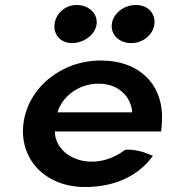

<svg xmlns="http://www.w3.org/2000/svg" viewBox="-20 -738 681 771"><path d="M199 -641C194 -599 223 -565 269 -565C317 -565 363 -599 368 -641C373 -684 336 -718 288 -718C242 -718 204 -684 199 -641ZM429 -641C424 -599 458 -565 507 -565C555 -565 595 -599 600 -641C605 -684 574 -718 526 -718C477 -718 434 -684 429 -641ZM200 -210H627C628 -222 630 -234 630 -246C640 -395 543 -495 385 -495C222 -495 91 -382 74 -241C57 -101 159 13 322 13C437 13 534 -29 594 -112C574 -121 524 -142 482 -136C435 -101 386 -87 339 -89C259 -93 201 -146 200 -210ZM511 -287H211C229 -349 294 -402 376 -402C453 -402 506 -353 511 -287Z"/></svg>

Font: Bluebird
Style: ExtObl
Weight: 400
Designer: Jasper
Foundry: Cannot Into Space Fonts
Version: Version 0.98